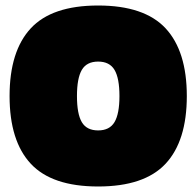

<svg xmlns="http://www.w3.org/2000/svg" viewBox="-20 -674 720 704"><path d="M587.2 -73.7Q509.3 9.8 339.8 9.8Q170.4 9.8 92.8 -73.7Q15.1 -157.2 15.1 -321.8Q15.1 -486.3 92.8 -570.1Q170.4 -653.8 339.8 -653.8Q509.3 -653.8 587.2 -570.1Q665 -486.3 665 -321.8Q665 -157.2 587.2 -73.7ZM418 -321.8Q418 -387.2 399.9 -417.7Q381.8 -448.2 339.8 -448.2Q297.9 -448.2 280 -417.7Q262.2 -387.2 262.2 -321.8Q262.2 -256.3 280 -226.1Q297.9 -195.8 339.8 -195.8Q381.8 -195.8 399.9 -226.3Q418 -256.8 418 -321.8Z"/></svg>

Font: Kanit Black
Style: Regular
Weight: 900
Designer: Katatrad Team
Foundry: CadsonDemak
Version: Version 1.000;PS 001.000;hotconv 1.0.88;makeotf.lib2.5.64775